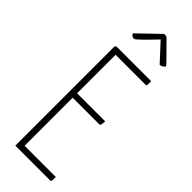

<svg xmlns="http://www.w3.org/2000/svg" viewBox="-299 -930 949 949"><g transform="rotate(45 175.5 -455.5)"><path d="M109 -788Q92 -788 85 -803L195 -909Q199 -911 205 -911Q213 -911 221 -903Q317 -807 317 -804Q317 -803 313.5 -799Q310 -795 303 -791Q296 -787 289 -787Q206 -876 204 -879Q117 -788 109 -788ZM100 -32H318Q318 -10 317 -5Q316 0 309 0H67V-689Q67 -700 78 -700H317Q317 -678 316 -673Q315 -668 310 -668H100V-399H296Q296 -368 287 -368H100Z"/></g></svg>

Font: Yanone Kaffeesatz Thin
Style: Regular
Weight: 250
Designer: Yanone (Cyrillic: Daniel Pouzeot)
Foundry: Yanone
Version: Version 1.003;PS 001.003;hotconv 1.0.88;makeotf.lib2.5.64775